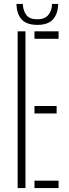

<svg xmlns="http://www.w3.org/2000/svg" viewBox="-20 -960 354 980"><path d="M70 0V-800H110V0ZM156 0V-38H279V0ZM156 -381V-419H269V-381ZM156 -762V-800H279V-762ZM171 -833Q116.5 -833 91 -860.2Q65.5 -887.5 64 -940H96.5Q97.5 -906.5 114 -884Q130.5 -861.5 171 -861.5Q207 -861.5 226 -882.8Q245 -904 245.5 -940H277Q275.5 -888.5 250.2 -860.8Q225 -833 171 -833Z"/></svg>

Font: Big Shoulders Stencil Text SC Thin
Style: Regular
Weight: 100
Designer: Patric King
Foundry: XO Type Co
Version: Version 2.001